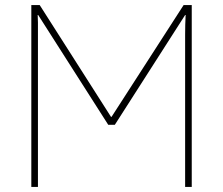

<svg xmlns="http://www.w3.org/2000/svg" viewBox="-20 -734 877 754"><path d="M103 0V-714H136L416 -275H418L701 -714H733V0H707V-598Q707 -624 707.5 -637.5Q708 -651 709 -675H707L431 -244H405L130 -675H128Q129 -657 129 -645.5Q129 -634 129 -621.5Q129 -609 129 -588V0Z"/></svg>

Font: Noto Sans Thin
Style: Regular
Weight: 100
Designer: Monotype Design Team
Foundry: Monotype Imaging Inc.
Version: Version 2.007